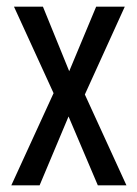

<svg xmlns="http://www.w3.org/2000/svg" viewBox="-20 -557 413 577"><path d="M141 -277 22 -537H109L188 -343L269 -537H355L235 -273L360 0H274L186 -207L99 0H14Z"/></svg>

Font: Noto Sans Gurmukhi ExtraCondensed
Style: Regular
Weight: 400
Width: 2
Designer: Jelle Bosma - Monotype Design Team
Foundry: Monotype Imaging Inc.
Version: Version 2.004; ttfautohint (v1.8.4.7-5d5b)